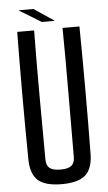

<svg xmlns="http://www.w3.org/2000/svg" viewBox="-61 -950 562 996"><g transform="rotate(-5 220.0 -452.0)"><path d="M220 7Q134 7 96.5 -26.5Q59 -60 58 -137Q56 -304 56 -468.5Q56 -633 58 -800H146Q144 -633 144.5 -464.5Q145 -296 146 -129Q146 -97 163 -83Q180 -69 220 -69Q260 -69 277 -83Q294 -97 294 -129Q294 -296 295 -464.5Q296 -633 294 -800H382Q384 -633 384 -468.5Q384 -304 382 -137Q381 -60 343.5 -26.5Q306 7 220 7ZM77 -909V-911H152L254 -843V-840H190Z"/></g></svg>

Font: Big Shoulders Text Medium
Style: Regular
Weight: 500
Designer: Patric King
Foundry: XO Type Co
Version: Version 1.000; ttfautohint (v1.8.2)